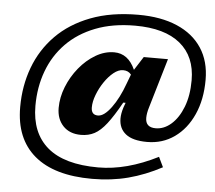

<svg xmlns="http://www.w3.org/2000/svg" viewBox="-57 -783 1093 975"><g transform="rotate(5 489.5 -295.0)"><path d="M746.5 -153.5Q789 -153.5 825.8 -185.8Q862.5 -218 885 -276Q907.5 -334 907.5 -412Q907.5 -533 828.2 -598.2Q749 -663.5 598 -663.5Q483.5 -663.5 395.8 -629.2Q308 -595 248.5 -534Q189 -473 158.8 -391.2Q128.5 -309.5 128.5 -214Q128.5 -76 214.2 -3Q300 70 473.5 70Q617.5 70 776.5 -10.5L801 40.5Q716.5 85.5 630.8 108Q545 130.5 447 130.5Q253.5 130.5 152.8 45.2Q52 -40 52 -201Q52 -309 87 -403.2Q122 -497.5 192 -568.8Q262 -640 366.5 -680Q471 -720 610 -720Q725 -720 807.5 -684.5Q890 -649 934 -582Q978 -515 978 -420.5Q978 -320 943.5 -243.2Q909 -166.5 848.2 -123.5Q787.5 -80.5 709 -80.5Q635.5 -80.5 600 -108.8Q564.5 -137 564.5 -187.5Q564.5 -212.5 574.5 -244L583.5 -269H571.5Q532 -198 501.2 -158.5Q470.5 -119 440.2 -103Q410 -87 371.5 -87Q313.5 -87 280.2 -122.2Q247 -157.5 247 -214Q247 -267.5 268.5 -321.5Q290 -375.5 326.5 -420.2Q363 -465 409 -492.2Q455 -519.5 504 -519.5Q575.5 -519.5 611 -439.5L655 -508.5H778.5L704.5 -258Q699 -240.5 696.8 -227Q694.5 -213.5 694.5 -202Q694.5 -153.5 746.5 -153.5ZM414.5 -231Q414.5 -192.5 449 -192.5Q480 -192.5 516.5 -241.8Q553 -291 580.5 -367.5L598 -414Q583.5 -433 556.5 -433Q533 -433 508.2 -413Q483.5 -393 462.2 -361.5Q441 -330 427.8 -295.2Q414.5 -260.5 414.5 -231Z"/></g></svg>

Font: Newsreader 6pt
Style: Bold Italic
Weight: 700
Italic angle: -17°
Designer: Hugues Gentile
Foundry: Production Type
Version: Version 1.003; ttfautohint (v1.8.3)